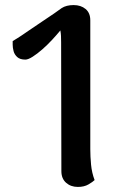

<svg xmlns="http://www.w3.org/2000/svg" viewBox="-20 -723 489 757"><path d="M336 -135Q336 -106 339 -74Q342 -42 353 -13Q346 -6 329 4Q312 14 287 14Q259 14 240.5 -2.5Q222 -19 222 -48L221 -555Q221 -570 220.5 -581Q220 -592 218 -603Q204 -586 185.5 -566Q167 -546 147 -528.5Q127 -511 109 -499.5Q91 -488 80 -488Q59 -488 48 -498Q37 -508 33.5 -521.5Q30 -535 30 -546.5Q30 -558 30 -561Q32 -562 49.5 -573Q67 -584 92 -601.5Q117 -619 144.5 -637Q172 -655 193.5 -670Q215 -685 223 -691Q232 -697 244 -700Q256 -703 270 -703Q299 -703 317.5 -687.5Q336 -672 336 -643Z"/></svg>

Font: Arima SemiBold
Style: Regular
Weight: 600
Designer: Joana Correia and Natanael Gama
Foundry: NDISCOVER
Version: Version 1.101;gftools[0.9.23]